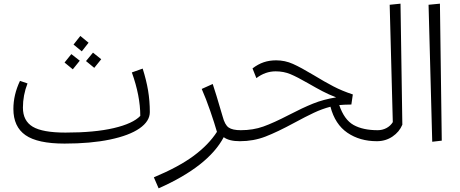

<svg xmlns="http://www.w3.org/2000/svg" viewBox="-20 -770 2509 1047"><path d="M797 -159Q797 -109 741 -70Q685 -31 579.5 -9Q474 13 332 13Q185 13 119 -33Q53 -79 53 -176Q53 -253 89 -329L130 -315Q105 -251 105 -183Q105 -111 158.5 -79Q212 -47 337 -47Q496 -47 600.5 -71.5Q705 -96 745 -138Q745 -247 699 -375L758 -396Q778 -333 787.5 -276.5Q797 -220 797 -159ZM463 -537 426 -490 381 -527 418 -574ZM532 -447 494 -400 449 -437 487 -483ZM415 -439 377 -392 332 -429 369 -475Z M1288 0Q1229 0 1200 -22Q1116 137 845 257L819 197Q955 140 1036.5 79.5Q1118 19 1163 -51Q1150 -97 1126.5 -165Q1103 -233 1080 -285L1140 -312Q1154 -272 1194 -135Q1206 -89 1227 -74.5Q1248 -60 1293 -60L1308 -29Z M2055 -29 2035 0Q1942 0 1874.5 -46Q1807 -92 1782 -188Q1736 -176 1691.5 -155Q1647 -134 1586 -101Q1492 -50 1427 -25Q1362 0 1288 0L1268 -29L1293 -60Q1360 -60 1416 -80Q1472 -100 1555 -143Q1630 -182 1687 -205Q1744 -228 1813 -239Q1772 -255 1738.5 -272.5Q1705 -290 1660 -316Q1601 -350 1564 -365.5Q1527 -381 1483 -381Q1427 -381 1378 -344L1357 -397Q1387 -420 1418 -430.5Q1449 -441 1486 -441Q1534 -441 1577.5 -421.5Q1621 -402 1691 -360Q1750 -324 1798 -299Q1846 -274 1904 -255L1896 -200L1858 -199Q1848 -199 1830 -197Q1857 -117 1908 -88.5Q1959 -60 2040 -60Z M2015 -29 2040 -60Q2065 -60 2087 -71.5Q2109 -83 2122 -104L2105 -744L2164 -750L2174 -90Q2158 -51 2120.5 -25.5Q2083 0 2035 0Z M2337 3 2317 -744 2379 -750 2389 -3Z"/></svg>

Font: FiraGO Light
Style: Italic
Weight: 300
Italic angle: -8°
Designer: bBox Type GmbH
Foundry: bBox Type GmbH
Version: Version 1.001